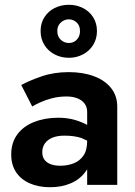

<svg xmlns="http://www.w3.org/2000/svg" viewBox="-20 -774 566 804"><path d="M150 -644Q150 -677 166 -702Q182 -727 209 -740.5Q236 -754 269 -754Q300 -754 327 -740.5Q354 -727 370 -702Q386 -677 386 -644Q386 -611 370 -585.5Q354 -560 327 -546Q300 -532 269 -532Q236 -532 209 -546Q182 -560 166 -585.5Q150 -611 150 -644ZM220 -644Q220 -621 234.5 -607.5Q249 -594 268 -594Q281 -594 291.5 -600Q302 -606 308.5 -617.5Q315 -629 315 -644Q315 -667 301 -680Q287 -693 268 -693Q256 -693 245 -687Q234 -681 227 -670.5Q220 -660 220 -644ZM69 -418Q104 -437 155 -454.5Q206 -472 268 -472Q327 -472 373 -455Q419 -438 445 -405.5Q471 -373 471 -327V0H345V-65Q342 -60 338 -55Q315 -23 276.5 -6.5Q238 10 190 10Q141 10 104 -6.5Q67 -23 47 -53.5Q27 -84 27 -127Q27 -176 52 -210.5Q77 -245 122.5 -263Q168 -281 224 -281Q261 -281 293 -272Q323 -263 345 -251V-305Q345 -326 334 -340.5Q323 -355 303.5 -362.5Q284 -370 259 -370Q226 -370 197.5 -362.5Q169 -355 147.5 -345Q126 -335 115 -328ZM157 -137Q157 -118 166 -105.5Q175 -93 192 -86.5Q209 -80 232 -80Q263 -80 288.5 -90Q314 -100 329.5 -122.5Q345 -145 345 -184V-185Q333 -191 321 -196Q291 -206 250 -206Q220 -206 199.5 -197.5Q179 -189 168 -173.5Q157 -158 157 -137Z"/></svg>

Font: Venryn Sans SemiBold
Style: Regular
Weight: 600
Designer: Owen Earl, indestructible type* (font) & Cristiano Sobral (main changes)
Version: Version 3.60;October 28, 2020;FontCreator 13.0.0.2681 64-bit